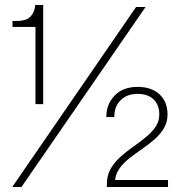

<svg xmlns="http://www.w3.org/2000/svg" viewBox="-20 -749 745 769"><path d="M122 -332V-641H30V-665H44Q86 -665 102.5 -683Q119 -701 121 -729H153V-332ZM29 0 525 -721H563L66 0ZM408 0V-12Q408 -46 423 -72.5Q438 -99 462 -120.5Q486 -142 513 -161Q540 -180 564 -199.5Q588 -219 603 -241Q618 -263 618 -291Q618 -329 595 -351Q572 -373 531 -373Q488 -373 462.5 -347Q437 -321 438 -280H406Q405 -330 438.5 -365.5Q472 -401 531 -401Q587 -401 619 -371Q651 -341 651 -291Q651 -260 636.5 -235.5Q622 -211 599 -191Q576 -171 550 -153Q524 -135 500 -116.5Q476 -98 460 -76.5Q444 -55 441 -28H653V0Z"/></svg>

Font: Mona Sans ExtraLight
Style: Regular
Weight: 200
Designer: Deni Anggara
Foundry: GitHub
Version: Version 2.000